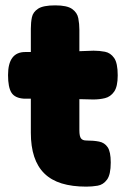

<svg xmlns="http://www.w3.org/2000/svg" viewBox="-20 -687 469 716"><path d="M302 9Q249 9 210 -3Q171 -15 145.5 -40Q120 -65 107.5 -103Q95 -141 95 -192V-580Q95 -603 99 -622.5Q103 -642 122 -654.5Q141 -667 186 -667Q230 -667 249 -653.5Q268 -640 272 -619Q276 -598 276 -576V-201Q276 -190 277.5 -182.5Q279 -175 282 -171Q285 -167 290 -165Q295 -163 303 -163Q329 -163 349.5 -159Q370 -155 381.5 -138Q393 -121 393 -81Q393 -36 379 -17Q365 2 344 5.5Q323 9 302 9ZM74 -493H191L329 -498Q351 -498 371.5 -494Q392 -490 405.5 -471Q419 -452 419 -406Q419 -364 405.5 -345Q392 -326 371.5 -321Q351 -316 328 -316L201 -319H70Q36 -321 23 -341Q10 -361 10 -407Q10 -450 26 -471.5Q42 -493 74 -493Z"/></svg>

Font: Fredoka Light
Style: Bold
Weight: 700
Version: Version 2.001